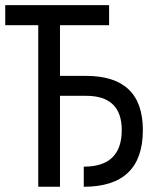

<svg xmlns="http://www.w3.org/2000/svg" viewBox="-21 -713 627 733"><path d="M298.8 0V-76.7Q443.8 -76.7 443.8 -216.3Q443.8 -347.2 307.6 -347.2H208V0H125V-616.7H-1V-693.4H395.5V-616.7H208V-423.3H307.6Q524.4 -423.3 524.4 -216.3Q524.4 0 298.8 0Z"/></svg>

Font: Cascadia Code NF SemiLight
Style: Regular
Weight: 350
Monospace: yes
Designer: Aaron Bell
Foundry: Saja Typeworks
Version: Version 2404.023; ttfautohint (v1.8.4)